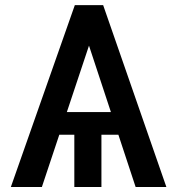

<svg xmlns="http://www.w3.org/2000/svg" viewBox="-20 -748 708 768"><path d="M366.2 -656.2Q311.5 -492.2 147.5 0Q116.2 0 23.4 0Q87.9 -181.6 279.3 -727.5Q297.9 -727.5 352.5 -727.5Q355.5 -710 366.2 -656.2ZM522.5 0Q467.8 -165 304.7 -660.2Q308.6 -676.8 319.3 -727.5Q337.9 -727.5 392.6 -727.5Q456.1 -545.9 645.5 0Q615.2 0 522.5 0ZM510.7 -299.8Q510.7 -277.3 510.7 -209Q419.9 -209 149.4 -209Q149.4 -231.4 149.4 -299.8Q239.3 -299.8 510.7 -299.8ZM385.7 -265.6Q385.7 -199.2 385.7 0Q358.4 0 277.3 0Q277.3 -66.4 277.3 -265.6Q304.7 -265.6 385.7 -265.6Z"/></svg>

Font: DeepSea
Style: Medium
Weight: 500
Designer: Stem
Version: Version 3.019;git-0a5106e0b